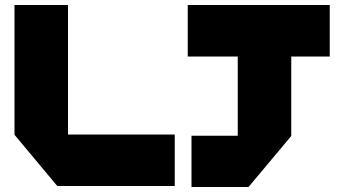

<svg xmlns="http://www.w3.org/2000/svg" viewBox="-20 -745 1377 768"><path d="M931 -202V-519H731V-725H1299V-519H1145V-201L974 3H746V-202ZM209 -1 38 -206V-725H252V-207H679V-1Z"/></svg>

Font: Foldit Thin ExtraBold
Style: Regular
Weight: 800
Version: Version 1.003